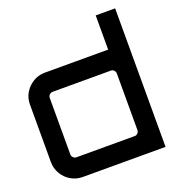

<svg xmlns="http://www.w3.org/2000/svg" viewBox="-137 -886 941 1003"><g transform="rotate(-20 333.5 -385.0)"><path d="M153 0Q117 0 87.5 -17.5Q58 -35 40.5 -65Q23 -95 23 -130V-450Q23 -486 40.5 -515Q58 -544 87.5 -562Q117 -580 153 -580H505V-770H613V0H153ZM157 -108H481Q491 -108 498 -115.5Q505 -123 505 -133V-447Q505 -457 498 -464.5Q491 -472 481 -472H157Q147 -472 139.5 -464.5Q132 -457 132 -447V-133Q132 -123 139.5 -115.5Q147 -108 157 -108Z"/></g></svg>

Font: Orbitron Medium
Style: Regular
Weight: 500
Designer: Matt McInerney
Foundry: The League of Moveable Type
Version: Version 2.001